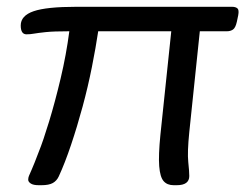

<svg xmlns="http://www.w3.org/2000/svg" viewBox="-20 -543 722 565"><path d="M94 2Q78 2 70.5 -3Q63 -8 63 -14Q63 -20 65 -25Q67 -30 73.5 -44.5Q80 -59 94 -96Q107 -128 124.5 -185.5Q142 -243 158.5 -312.5Q175 -382 184 -451Q138 -451 114.5 -448.5Q91 -446 80 -444Q69 -442 58 -442Q41 -442 41 -468Q41 -497 79 -510Q117 -523 204 -523H663Q673 -523 678.5 -518.5Q684 -514 681 -498L677 -479Q673 -461 665.5 -456Q658 -451 648 -451H568L537 -154Q531 -95 534 -66.5Q537 -38 537 -25Q537 2 500 2H491Q472 2 461.5 -10Q451 -22 448.5 -54Q446 -86 452 -146L484 -451H269Q262 -404 250.5 -346Q239 -288 223 -229Q207 -170 189 -116.5Q171 -63 153 -24Q147 -11 135.5 -4.5Q124 2 102 2Z"/></svg>

Font: Asap Semi Expanded Semi Expanded Regular
Style: Italic
Weight: 400
Width: 6
Italic angle: -6°
Designer: Pablo Cosgaya
Foundry: Omnibus-Type
Version: Version 3.001; ttfautohint (v1.8.4.7-5d5b)